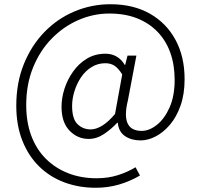

<svg xmlns="http://www.w3.org/2000/svg" viewBox="-20 -724 950 908"><path d="M433 164Q353 164 284.5 138.5Q216 113 165 63Q114 13 85.5 -59.5Q57 -132 57 -224Q57 -333 93 -421.5Q129 -510 191 -573.5Q253 -637 333.5 -670.5Q414 -704 502 -704Q610 -704 688.5 -659.5Q767 -615 810 -535.5Q853 -456 853 -350Q853 -279 834 -225Q815 -171 784 -134.5Q753 -98 716.5 -79Q680 -60 645 -60Q601 -60 571 -80.5Q541 -101 537 -144H535Q506 -113 471.5 -90Q437 -67 399 -67Q347 -67 309 -106Q271 -145 271 -219Q271 -261 285 -304.5Q299 -348 326 -386Q353 -424 391.5 -447Q430 -470 479 -470Q508 -470 531.5 -456.5Q555 -443 570 -417H572L583 -461H625L585 -250Q549 -105 650 -105Q686 -105 722 -133.5Q758 -162 782 -216Q806 -270 806 -346Q806 -417 785.5 -474.5Q765 -532 725 -573.5Q685 -615 628 -637.5Q571 -660 497 -660Q422 -660 351.5 -629.5Q281 -599 225 -542Q169 -485 136.5 -405Q104 -325 104 -227Q104 -146 128 -82Q152 -18 196.5 26.5Q241 71 302 95Q363 119 437 119Q491 119 537 104.5Q583 90 621 67L642 106Q594 134 542 149Q490 164 433 164ZM409 -112Q434 -112 463 -129.5Q492 -147 524 -185L558 -372Q539 -402 521 -413.5Q503 -425 478 -425Q442 -425 412.5 -406.5Q383 -388 363 -358Q343 -328 332 -292.5Q321 -257 321 -223Q321 -162 346.5 -137Q372 -112 409 -112Z"/></svg>

Font: Noto Sans SC Thin Light
Style: Regular
Weight: 300
Version: Version 2.004-H2;hotconv 1.0.118;makeotfexe 2.5.65603